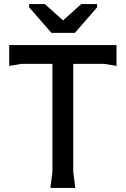

<svg xmlns="http://www.w3.org/2000/svg" viewBox="-20 -921 616 941"><path d="M227 0 237 -80V-658H339V-80L349 0ZM25 -598V-700H551V-598L491 -608H85ZM232 -760 123 -885V-901H200L289 -821L378 -901H456V-885L347 -760Z"/></svg>

Font: AR One Sans Medium
Style: Regular
Weight: 500
Designer: Niteesh Yadav
Foundry: Niteesh Yadav
Version: Version 1.001;gftools[0.9.33]